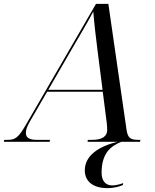

<svg xmlns="http://www.w3.org/2000/svg" viewBox="-82 -734 802 994"><path d="M-62 0H175L177 -10H108C70 -10 52 -21 52 -46C52 -60 57 -78 71 -102L162 -259H450L471 -95C472 -86 473 -72 473 -61C473 -29 448 -10 396 -10H373L371 0H526C426 25 357 73 357 148C357 206 401 240 474 240C503 240 531 234 554 224L556 214C532 223 510 226 499 226C463 226 444 200 444 161C444 58 491 23 546 0H643L645 -10H632C593 -10 579 -21 573 -63L479 -714H415L52 -88C14 -23 -2 -10 -41 -10H-60ZM286 -473C320 -532 379 -631 401 -674C404 -631 416 -523 424 -464L449 -269H168Z"/></svg>

Font: Noto Serif Display
Style: Italic
Weight: 400
Italic angle: -12°
Designer: Monotype Design Team
Foundry: Monotype Imaging Inc.
Version: Version 2.009